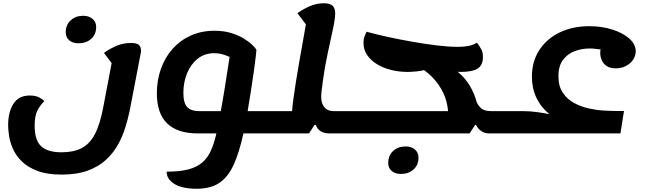

<svg xmlns="http://www.w3.org/2000/svg" viewBox="-20 -795 3963 1180"><path d="M359 278Q269 278 209 255Q149 232 113 196Q77 160 59 118.5Q41 77 35.5 38.5Q30 0 30 -26Q30 -106 62.5 -157Q95 -208 163 -208Q199 -208 221.5 -196Q244 -184 252 -173Q225 -146 209 -114Q193 -82 193 -22Q193 66 232.5 103.5Q272 141 359 141Q432 141 481.5 115.5Q531 90 563 29.5Q595 -31 615 -138L666 -407L619 -470Q657 -497 697.5 -514Q738 -531 785 -531Q819 -531 833 -519.5Q847 -508 847 -479Q817 -323 800.5 -236.5Q784 -150 776 -110Q766 -63 749.5 -9.5Q733 44 704.5 95Q676 146 631 187.5Q586 229 519.5 253.5Q453 278 359 278ZM463 -529Q426 -529 405 -547.5Q384 -566 384 -597Q384 -642 414.5 -670Q445 -698 491 -698Q527 -698 549 -679Q571 -660 571 -629Q571 -584 540.5 -556.5Q510 -529 463 -529Z M1190 365Q1098 365 1051 335Q1004 305 1004 260Q1085 260 1138 246Q1191 232 1224 203Q1257 174 1276.5 130Q1296 86 1310 25H1196Q944 25 944 -222Q944 -302 969 -372Q994 -442 1040.5 -494.5Q1087 -547 1152.5 -576.5Q1218 -606 1298 -606Q1356 -606 1401 -592Q1446 -578 1478.5 -558Q1511 -538 1530.5 -519Q1550 -500 1556 -489Q1556 -483 1552 -448Q1548 -413 1540.5 -359.5Q1533 -306 1523 -242Q1513 -178 1502 -112H1642L1620 25H1476Q1450 145 1415 220Q1380 295 1326.5 330Q1273 365 1190 365ZM1205 -112H1337Q1347 -167 1357 -227.5Q1367 -288 1375.5 -344.5Q1384 -401 1391 -445Q1375 -453 1350 -460.5Q1325 -468 1296 -468Q1238 -468 1195.5 -434.5Q1153 -401 1130 -345.5Q1107 -290 1107 -224Q1107 -162 1130.5 -137Q1154 -112 1205 -112ZM1620 25 1643 -112Q1658 -112 1661 -94Q1664 -76 1659 -43Q1653 -12 1644 6.5Q1635 25 1620 25Z M1621 25Q1606 25 1603 6.5Q1600 -12 1605 -44Q1610 -75 1619 -93.5Q1628 -112 1643 -112H1775Q1777 -142 1783.5 -190Q1790 -238 1799.5 -297.5Q1809 -357 1820 -419.5Q1831 -482 1841.5 -540.5Q1852 -599 1860 -645L1808 -714Q1844 -740 1885.5 -757.5Q1927 -775 1970 -775Q2007 -775 2023.5 -760Q2040 -745 2040 -713Q2040 -680 2026 -615.5Q2012 -551 1993.5 -465Q1975 -379 1962 -283L1963 -285Q1959 -259 1956.5 -237.5Q1954 -216 1954 -199Q1954 -160 1973.5 -136Q1993 -112 2031 -112H2129L2107 25H2005Q1940 25 1921 -27H1913L1879 25ZM2107 25 2129 -112Q2145 -112 2147.5 -94Q2150 -76 2145 -43Q2140 -12 2131 6.5Q2122 25 2107 25Z M2108 25Q2093 25 2090 6.5Q2087 -12 2092 -44Q2097 -75 2106 -93.5Q2115 -112 2130 -112H2734Q2728 -175 2704.5 -223.5Q2681 -272 2649.5 -307Q2618 -342 2586 -364Q2569 -359 2538.5 -356Q2508 -353 2484 -353Q2434 -353 2386 -364.5Q2338 -376 2299.5 -399Q2261 -422 2237.5 -455Q2214 -488 2214 -532Q2214 -552 2219 -567Q2224 -582 2233 -600Q2286 -585 2359 -569Q2432 -553 2511 -539Q2590 -525 2664 -516Q2738 -507 2794 -507Q2831 -507 2861 -513Q2891 -519 2911 -533Q2930 -508 2939 -490Q2948 -472 2948 -445Q2948 -394 2915.5 -373.5Q2883 -353 2812 -353Q2806 -353 2801.5 -353.5Q2797 -354 2793 -354Q2840 -315 2868.5 -266Q2897 -217 2909 -169Q2917 -149 2936 -130.5Q2955 -112 2999 -112H3072Q3087 -112 3090 -94Q3093 -76 3088 -43Q3083 -12 3074 6.5Q3065 25 3050 25H2988Q2958 25 2937.5 10.5Q2917 -4 2906 -27H2900L2866 25ZM2444 274Q2408 274 2387 255.5Q2366 237 2366 207Q2366 161 2396 133Q2426 105 2473 105Q2509 105 2530.5 124Q2552 143 2552 174Q2552 219 2521.5 246.5Q2491 274 2444 274Z M3051 25Q3036 25 3033 6.5Q3030 -12 3035 -44Q3040 -75 3049 -93.5Q3058 -112 3073 -112H3194Q3239 -112 3281.5 -106Q3324 -100 3357 -93Q3305 -135 3277 -193.5Q3249 -252 3249 -323Q3249 -418 3295 -488Q3341 -558 3420.5 -596Q3500 -634 3602 -634Q3678 -634 3743 -613.5Q3808 -593 3847.5 -558Q3887 -523 3887 -480Q3887 -453 3871.5 -429Q3856 -405 3828 -390Q3800 -375 3765 -375Q3729 -375 3708 -389.5Q3687 -404 3678 -425.5Q3669 -447 3669 -469Q3669 -480 3671 -491Q3655 -493 3638 -495Q3621 -497 3604 -497Q3557 -497 3513 -481Q3469 -465 3440.5 -427.5Q3412 -390 3412 -327Q3412 -265 3439 -225Q3466 -185 3508.5 -162Q3551 -139 3599 -128.5Q3647 -118 3691 -115.5Q3735 -113 3763 -113H3815L3793 25Z"/></svg>

Font: Lemonada SemiBold
Style: Regular
Weight: 600
Designer: Mohamed Gaber (Arabic), Eduardo Tunni (Latin)
Foundry: Kief Type Foundry
Version: Version 4.005; ttfautohint (v1.8.3)